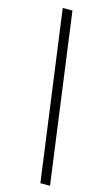

<svg xmlns="http://www.w3.org/2000/svg" viewBox="-142 -786 577 1042"><g transform="rotate(15 146.0 -265.0)"><path d="M127.6 -740 256.1 210H201.9L73.1 -740Z"/></g></svg>

Font: Georama
Style: Italic
Weight: 400
Width: 2
Italic angle: -9°
Designer: Jean-Baptiste Levee
Foundry: Production Type
Version: Version 1.000